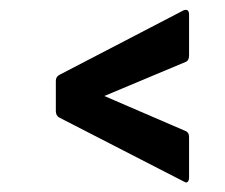

<svg xmlns="http://www.w3.org/2000/svg" viewBox="-20 -494 460 392"><path d="M356 -123 101 -254Q94 -258 94 -267V-329Q94 -337 101 -341L355 -473Q361 -475 363.5 -472.5Q366 -470 366 -464V-381Q366 -371 360 -368L193 -298L360 -226Q366 -223 366 -214V-131Q366 -126 363.5 -123Q361 -120 356 -123Z"/></svg>

Font: Sofia Sans Extra Condensed
Style: Bold Italic
Weight: 700
Italic angle: -9°
Designer: Botio Nikoltchev, Ani Petrova
Foundry: lettersoup
Version: Version 4.101